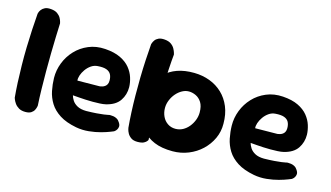

<svg xmlns="http://www.w3.org/2000/svg" viewBox="-79 -906 2033 1178"><g transform="rotate(15 938.0 -317.0)"><path d="M130.8 0.5Q105 0.5 88.4 -9.5Q71.8 -19.5 62.5 -33.1Q53.2 -46.8 49.5 -56.8Q45.8 -66.8 45.8 -66.8Q41.8 -109.8 39.2 -161.9Q36.8 -214 35.9 -270.5Q35 -327 36.4 -384.4Q37.8 -441.8 40.8 -496.9Q43.8 -552 47.8 -601Q47.8 -601 50.1 -609.1Q52.5 -617.2 60.1 -627.6Q67.8 -638 82.1 -645Q96.5 -652 120.9 -649.8Q147 -647.5 162 -636.5Q177 -625.5 184.2 -612.3Q191.4 -599.1 193.8 -589.2Q196.2 -579.2 196.2 -579.2Q194.5 -540.8 192.9 -491.2Q191.2 -441.8 190.4 -386.6Q189.5 -331.5 189.6 -274.1Q189.8 -216.8 190.9 -161.2Q192 -105.8 195 -56.8Q195 -56.8 193.4 -48.2Q191.7 -39.6 186 -28.1Q180.3 -16.7 167.3 -8.1Q154.2 0.5 130.8 0.5Z M456.5 10.8Q390.5 -1.8 349.4 -28.1Q308.2 -54.5 286.1 -90.1Q264 -125.8 255.9 -166.1Q247.8 -206.5 247 -246.5Q246.2 -296.2 264.4 -343Q282.5 -389.8 316.9 -426.4Q351.2 -463 399.2 -483.2Q447.2 -503.5 505.2 -499.5Q564.2 -495.5 603.1 -476.6Q642 -457.8 664.5 -430.1Q687 -402.5 696.8 -371.2Q706.5 -340 707.2 -311.2Q707.8 -263.2 682.1 -225.2Q656.5 -187.2 597 -172.8Q581 -169 559.4 -167.9Q537.8 -166.8 514.1 -166.8Q490.5 -166.8 467.8 -168Q445 -169.2 426.9 -170.6Q408.8 -172 397.6 -172.9Q386.5 -173.8 386.5 -173.8Q390 -159.5 400.8 -142.6Q411.5 -125.8 433.1 -114Q454.8 -102.2 490 -101.8Q528.2 -102.5 555.5 -104.6Q582.8 -106.8 600.2 -109.1Q617.8 -111.5 625.8 -113.4Q633.8 -115.2 633.8 -115.2Q633.8 -115.2 640.9 -115.4Q648 -115.5 659.2 -114Q670.5 -112.5 682 -106.1Q693.5 -99.8 701.5 -86.5Q711 -72.2 709.9 -61.1Q708.8 -50 703.6 -41.9Q698.5 -33.8 693.1 -29.8Q687.8 -25.8 687.8 -25.8Q687.8 -25.8 667 -17.4Q646.2 -9 612.4 0.4Q578.5 9.8 537.6 14Q496.8 18.2 456.5 10.8ZM390 -268 530 -269.5Q530 -269.5 535 -270.2Q540 -271 547.9 -273.2Q555.8 -275.5 563.2 -280.8Q570.8 -286 575.6 -295.2Q580.5 -304.5 580.5 -319Q580.5 -342.5 571.8 -358.4Q563 -374.2 543.1 -381.5Q523.2 -388.8 487.8 -386.2Q464.8 -384.8 446 -371.6Q427.2 -358.5 413.9 -339.5Q400.5 -320.5 394.1 -301Q387.8 -281.5 390 -268Z M1065 -0.2Q995.8 -0.2 948.4 -20.2Q901 -40.2 873.4 -74.6Q845.8 -109 833.4 -153.6Q821 -198.2 821 -248.2Q821 -308.8 837.2 -356Q853.5 -403.2 885.2 -435.1Q917 -467 963.8 -483.5Q1010.5 -500 1070.8 -499.2Q1124.2 -498.5 1170.1 -481.2Q1216 -464 1250.5 -431.2Q1285 -398.5 1304.5 -351.5Q1324 -304.5 1324 -244Q1324.8 -194 1304.4 -149.9Q1284 -105.8 1248.4 -72.1Q1212.8 -38.5 1165.6 -19.4Q1118.5 -0.2 1065 -0.2ZM842.2 -0.2Q816.5 -0.2 801.4 -11Q786.2 -21.8 778.9 -35.4Q771.5 -49 769.2 -59.4Q767 -69.8 767 -69.8Q763 -113.5 760.5 -164.9Q758 -216.2 757.5 -272.4Q757 -328.5 758 -385.5Q759 -442.5 762 -497.2Q765 -552 769 -601Q769 -601 771.8 -609.1Q774.5 -617.2 781.8 -627.6Q789 -638 803.8 -645Q818.5 -652 843 -649.8Q869 -647.5 884.4 -636.1Q899.8 -624.8 907.4 -610.4Q915 -596 917.8 -585.8Q920.5 -575.5 920.5 -575.5Q916.5 -535.5 913.4 -483Q910.2 -430.5 907.5 -372Q904.8 -313.5 903.4 -253.1Q902 -192.8 902.4 -135.4Q902.8 -78 905.8 -29Q905.8 -29 901 -21.9Q896.2 -14.8 882.9 -7.5Q869.5 -0.2 842.2 -0.2ZM1046.5 -137.8Q1071.5 -137.8 1092.9 -149.1Q1114.2 -160.5 1130.4 -180.1Q1146.5 -199.8 1155.9 -223.9Q1165.2 -248 1165.2 -272.8Q1165.2 -313 1150.4 -336.5Q1135.5 -360 1113.2 -370.4Q1091 -380.8 1068.8 -380.8Q1047 -380.8 1026.4 -369.5Q1005.8 -358.2 989.1 -339.1Q972.5 -320 962.4 -295.6Q952.2 -271.2 952.2 -245.8Q952.2 -216.2 963.8 -191.6Q975.2 -167 996.9 -152.4Q1018.5 -137.8 1046.5 -137.8Z M1585.5 10.8Q1519.5 -1.8 1478.4 -28.1Q1437.2 -54.5 1415.1 -90.1Q1393 -125.8 1384.9 -166.1Q1376.8 -206.5 1376 -246.5Q1375.2 -296.2 1393.4 -343Q1411.5 -389.8 1445.9 -426.4Q1480.2 -463 1528.2 -483.2Q1576.2 -503.5 1634.2 -499.5Q1693.2 -495.5 1732.1 -476.6Q1771 -457.8 1793.5 -430.1Q1816 -402.5 1825.8 -371.2Q1835.5 -340 1836.2 -311.2Q1836.8 -263.2 1811.1 -225.2Q1785.5 -187.2 1726 -172.8Q1710 -169 1688.4 -167.9Q1666.8 -166.8 1643.1 -166.8Q1619.5 -166.8 1596.8 -168Q1574 -169.2 1555.9 -170.6Q1537.8 -172 1526.6 -172.9Q1515.5 -173.8 1515.5 -173.8Q1519 -159.5 1529.8 -142.6Q1540.5 -125.8 1562.1 -114Q1583.8 -102.2 1619 -101.8Q1657.2 -102.5 1684.5 -104.6Q1711.8 -106.8 1729.2 -109.1Q1746.8 -111.5 1754.8 -113.4Q1762.8 -115.2 1762.8 -115.2Q1762.8 -115.2 1769.9 -115.4Q1777 -115.5 1788.2 -114Q1799.5 -112.5 1811 -106.1Q1822.5 -99.8 1830.5 -86.5Q1840 -72.2 1838.9 -61.1Q1837.8 -50 1832.6 -41.9Q1827.5 -33.8 1822.1 -29.8Q1816.8 -25.8 1816.8 -25.8Q1816.8 -25.8 1796 -17.4Q1775.2 -9 1741.4 0.4Q1707.5 9.8 1666.6 14Q1625.8 18.2 1585.5 10.8ZM1519 -268 1659 -269.5Q1659 -269.5 1664 -270.2Q1669 -271 1676.9 -273.2Q1684.8 -275.5 1692.2 -280.8Q1699.8 -286 1704.6 -295.2Q1709.5 -304.5 1709.5 -319Q1709.5 -342.5 1700.8 -358.4Q1692 -374.2 1672.1 -381.5Q1652.2 -388.8 1616.8 -386.2Q1593.8 -384.8 1575 -371.6Q1556.2 -358.5 1542.9 -339.5Q1529.5 -320.5 1523.1 -301Q1516.8 -281.5 1519 -268Z"/></g></svg>

Font: Sour Gummy Black
Style: Regular
Weight: 900
Version: Version 1.000